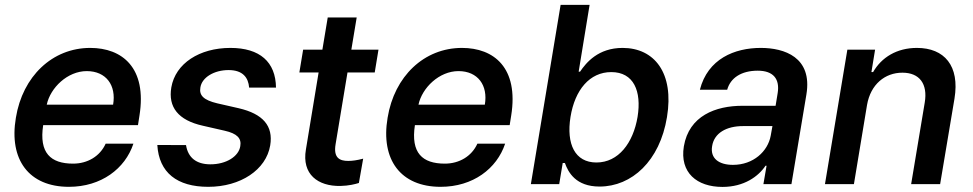

<svg xmlns="http://www.w3.org/2000/svg" viewBox="-20 -747 3947 779"><path d="M259.6 11C390.6 11 487.6 -62.5 521.3 -164.1H408.7C385.7 -112.9 335.2 -83.1 276.6 -83.1C185.7 -83.1 137.8 -126.1 155.2 -239.3H539.8L545.8 -277.7C577.1 -472.3 475.5 -552.6 346.2 -552.6C192.5 -552.6 71.7 -437.5 44.4 -269.2C15.6 -99.1 97.3 11 259.6 11ZM169.7 -322.4C184.3 -391 253.9 -458.5 332 -458.5C410.5 -458.5 452.4 -400.9 438.9 -322.4Z M990.8 -391.7H1099.8C1098.4 -495.7 1034.4 -552.6 914.8 -552.6C789.4 -552.6 691.8 -489.7 675.1 -392.4C661.6 -312.5 702.8 -259.2 802.9 -236.9L891.7 -216.6C941.8 -205.3 960.6 -185.7 954.9 -154.1C948.9 -112.9 898.4 -79.9 832.7 -80.3C777 -80.6 742.9 -106.9 734.7 -158.4L618.3 -158.7C625 -46.5 698.5 11 824.9 11C956 11 1059.7 -57.9 1076.3 -157C1089.5 -236.5 1046.5 -285.2 948.5 -307.9L861.2 -327.8C806.5 -340.9 787.3 -359.7 793 -392C799 -432.9 848.7 -462.7 907.3 -462.7C965.9 -462.7 987.6 -431.5 990.8 -391.7Z M1515.6 -545.5H1405.5L1427.2 -676.1H1309.7L1288 -545.5H1209.9L1194.6 -453.1H1272.7L1221.2 -140.6C1203.8 -39.8 1269.9 9.2 1361.2 7.5C1396 6.7 1421.2 0 1436.1 -4.6L1453.5 -103.3C1428.6 -96.6 1409.1 -94.1 1392.8 -94.1C1359 -94.1 1332 -105.5 1341.6 -161.9L1389.9 -453.1H1500.4Z M1767.8 11C1898.8 11 1995.7 -62.5 2029.5 -164.1H1916.9C1893.8 -112.9 1843.4 -83.1 1784.8 -83.1C1693.9 -83.1 1646 -126.1 1663.4 -239.3H2047.9L2054 -277.7C2085.2 -472.3 1983.7 -552.6 1854.4 -552.6C1700.6 -552.6 1579.9 -437.5 1552.6 -269.2C1523.8 -99.1 1605.5 11 1767.8 11ZM1677.9 -322.4C1692.5 -391 1762.1 -458.5 1840.2 -458.5C1918.7 -458.5 1960.6 -400.9 1947.1 -322.4Z M2133.9 0H2248.9L2263.1 -85.6H2272C2285.5 -47.9 2316.1 9.9 2412.6 9.9C2543.3 9.9 2657 -93.8 2686.1 -271.7C2715.9 -451.3 2634.9 -552.6 2506 -552.6C2407 -552.6 2358.3 -492.9 2333.5 -456.3H2327.8L2372.2 -727.3H2254.6ZM2294.7 -272.7C2312.5 -382.5 2372.5 -454.5 2460.2 -454.5C2551.1 -454.5 2583.8 -377.5 2566.8 -272.7C2549 -166.9 2489.3 -87.7 2399.9 -87.7C2312.9 -87.7 2277 -162.3 2294.7 -272.7Z M2911.2 11.4C2999.3 11.4 3057.5 -31.6 3085.9 -74.6H3090.2L3077.4 0H3191.1L3251.8 -363.6C3277 -515.3 3161.9 -552.6 3066.8 -552.6C2960.2 -552.6 2851.6 -508.2 2819.6 -382.8H2930.4C2943.5 -430.8 2987.6 -460.2 3054.3 -460.2C3118.3 -460.2 3144.2 -426.1 3135.3 -369.7L3126.8 -317.8H2992.2C2883.2 -317.8 2775.6 -277 2754.6 -153.4C2737.2 -46.5 2807.5 11.4 2911.2 11.4ZM2869.3 -154.1C2877.5 -207.4 2927.6 -235.4 2994.3 -235.4H3114L3106.9 -196C3095.2 -132.8 3036.6 -78.1 2953.8 -78.1C2896.7 -78.1 2860.8 -104.4 2869.3 -154.1Z M3497.9 -321.7C3512.4 -404.5 3570.3 -452.1 3641.3 -452.1C3710.9 -452.1 3744.7 -406.6 3731.9 -330.6L3676.8 0H3794.4L3852.6 -346.9C3874.6 -480.1 3811.4 -552.6 3700.3 -552.6C3618.6 -552.6 3556.5 -514.2 3522.4 -454.5H3515.6L3530.5 -545.5H3418L3327.1 0H3444.6Z"/></svg>

Font: Magic Ui Pro Semi Bold
Style: Italic
Weight: 600
Italic angle: -9.39999°
Designer: Stefan Endress, Andreas Faust
Version: Version 1.000;FEAKit 1.0